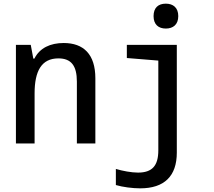

<svg xmlns="http://www.w3.org/2000/svg" viewBox="-20 -784 1167 1049"><path d="M886 -628C926 -628 954 -650 954 -696C954 -742 926 -764 886 -764C845 -764 819 -742 819 -696C819 -650 846 -628 886 -628ZM67 0H169V-274C169 -396 207 -465 299 -465C369 -465 400 -425 400 -338V0H501V-356C501 -488 436 -549 328 -549C255 -549 197 -522 168 -464H162L148 -539H67ZM746 245C878 245 946 178 946 50V-539H673V-467L845 -453V37C845 121 812 159 734 159C698 159 650 150 613 139V227C650 238 704 245 746 245Z"/></svg>

Font: Noto Sans Mono SemiCondensed Medium
Style: Regular
Weight: 500
Width: 4
Designer: Monotype Design Team
Foundry: Monotype Imaging Inc.
Version: Version 2.014